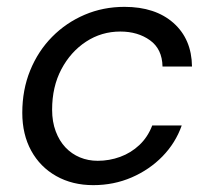

<svg xmlns="http://www.w3.org/2000/svg" viewBox="-20 -528 613 560"><path d="M252 12Q191 12 144 -14.5Q97 -41 71 -88.5Q45 -136 45 -199Q45 -266 68 -322.5Q91 -379 132 -420.5Q173 -462 227 -485Q281 -508 343 -508Q433 -508 486 -461Q539 -414 540 -334H454Q453 -385 417.5 -410.5Q382 -436 331 -436Q276 -436 231 -406.5Q186 -377 159 -326Q132 -275 132 -208Q132 -173 142.5 -145Q153 -117 171 -98Q189 -79 213 -69Q237 -59 265 -59Q299 -59 330.5 -70.5Q362 -82 386.5 -105Q411 -128 424 -162H510Q492 -111 454 -72Q416 -33 364 -10.5Q312 12 252 12Z"/></svg>

Font: DM Sans 24pt
Style: Italic
Weight: 400
Italic angle: -10°
Designer: Colophon Foundry, Jonny Pinhorn
Foundry: Colophon Foundry
Version: Version 4.004;gftools[0.9.30]